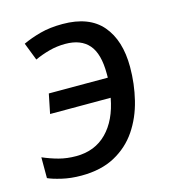

<svg xmlns="http://www.w3.org/2000/svg" viewBox="-89 -619 635 704"><g transform="rotate(-15 229.0 -267.5)"><path d="M135 10Q95 10 61 2Q27 -6 10 -14V-93Q40 -80 70 -72Q100 -64 135 -64Q206 -64 251.5 -110Q297 -156 312 -238H82L97 -312H321V-327Q321 -403 291 -437.5Q261 -472 202 -472Q170 -472 140.5 -464Q111 -456 85 -444L59 -511Q89 -525 126 -535Q163 -545 211 -545Q312 -545 361 -487.5Q410 -430 410 -329Q410 -265 395 -204Q380 -143 347.5 -95Q315 -47 262.5 -18.5Q210 10 135 10Z"/></g></svg>

Font: Manna Sans
Style: Italic
Weight: 400
Italic angle: -12°
Designer: Monotype Design Team
Foundry: Monotype Imaging Inc.
Version: Version 2.001.1; ttfautohint (v1.8.2)